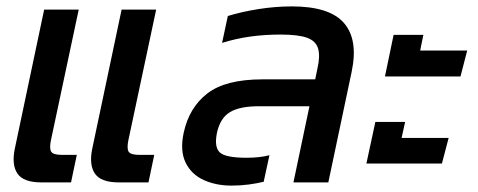

<svg xmlns="http://www.w3.org/2000/svg" viewBox="-20 -570 1494 600"><path d="M351 0Q296 0 277 -27Q258 -54 268 -104L360 -540H468L381 -131Q376 -106 382 -96Q388 -86 416 -86H462L444 0ZM109 0Q54 0 35 -27Q16 -54 26 -104L118 -540H226L139 -131Q134 -106 140 -96Q146 -86 174 -86H220L202 0Z M703 10Q655 10 616.5 -7.5Q578 -25 560 -62Q542 -99 554 -155Q571 -234 628 -278Q685 -322 800 -322H965L972 -356Q981 -395 974 -418.5Q967 -442 939.5 -452Q912 -462 856 -462Q809 -462 764 -456Q719 -450 674 -436L692 -520Q734 -533 787 -541.5Q840 -550 892 -550Q1010 -550 1055 -498Q1100 -446 1079 -346L1006 0H897L947 -238H789Q729 -238 698.5 -219.5Q668 -201 658 -155Q649 -111 666.5 -94Q684 -77 751 -77Q792 -77 822 -85L804 -2Q784 3 758 6.5Q732 10 703 10Z M1183 -331 1210 -461H1303L1293 -412H1440L1419 -331ZM1125 -59 1153 -189H1246L1235 -139H1382L1361 -59Z"/></svg>

Font: Kanit
Style: Italic
Weight: 400
Italic angle: -12°
Designer: Katatrad Team
Foundry: CadsonDemak
Version: Version 2.000; ttfautohint (v1.8.3)